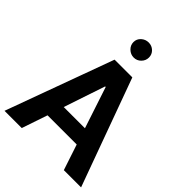

<svg xmlns="http://www.w3.org/2000/svg" viewBox="-260 -1064 1194 1194"><g transform="rotate(45 336.5 -467.5)"><path d="M209.1 -169.4H465.6L521.8 0H673.4L415.1 -709.1H259.1L0 0H151.6ZM335.3 -549.8H340.2L430.4 -277H243.8ZM264.7 -869.5Q264.7 -842.1 285.4 -822.1Q306.2 -802.2 333.9 -802.2Q361.7 -802.2 381.4 -822.1Q401.1 -842.1 401.1 -869.5Q401.1 -897.2 381.4 -916Q361.7 -934.7 333.9 -934.7Q306.2 -934.7 285.4 -916Q264.7 -897.2 264.7 -869.5Z"/></g></svg>

Font: Estedad VF
Style: Regular
Weight: 100
Designer: Amin Abedi
Version: Version 7.3